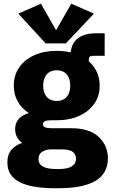

<svg xmlns="http://www.w3.org/2000/svg" viewBox="-20 -816 628 1040"><path d="M280.3 203.6Q148.4 203.6 84.2 169.4Q20 135.3 20 64.5Q20 19.5 43 -5.9Q65.9 -31.2 100.1 -42Q62 -70.3 62 -116.7Q62 -181.6 136.2 -203.6Q97.7 -228 76.2 -266.1Q54.7 -304.2 54.7 -352.1Q54.7 -408.7 84 -450.9Q113.3 -493.2 165.5 -516.8Q217.8 -540.5 287.1 -540.5Q327.1 -540.5 362.8 -532.2Q374.5 -635.7 501.5 -635.7H546.9V-513.7H485.4Q469.7 -513.7 465.3 -508.3Q460.9 -502.9 460.9 -486.3V-483.9Q488.8 -459.5 504.4 -426Q520 -392.6 520 -352.1Q520 -295.9 490.5 -253.9Q460.9 -211.9 408.4 -188.2Q356 -164.6 286.6 -164.6H255.4Q212.4 -164.6 212.4 -142.6Q212.4 -121.6 256.3 -121.6H363.3Q464.8 -121.6 514.6 -74.5Q564.5 -27.3 564.5 42Q564.5 123 497.8 163.3Q431.2 203.6 294.4 203.6ZM287.1 -269Q321.8 -269 341.1 -291Q360.4 -313 360.4 -352.1Q360.4 -391.1 341.1 -413.3Q321.8 -435.5 287.1 -435.5Q252.9 -435.5 233.4 -413.3Q213.9 -391.1 213.9 -352.1Q213.9 -313 233.4 -291Q252.9 -269 287.1 -269ZM285.2 99.6H297.9Q391.6 99.6 391.6 43.5Q391.6 22.5 375.5 7.8Q359.4 -6.8 314 -6.8H253.9Q230.5 -6.8 209.5 5.6Q188.5 18.1 188.5 46.4Q188.5 99.6 285.2 99.6ZM227.1 -581.1 79.1 -742.2 201.7 -795.9 283.7 -652.3 366.2 -795.9 488.8 -742.2 336.9 -581.1Z"/></svg>

Font: Schibsted Grotesk ExtraBold
Style: Regular
Weight: 800
Designer: Bakken & Baeck AS, Henrik Kongsvoll
Foundry: Schibsted ASA
Version: Version 1.100; ttfautohint (v1.8.4.7-5d5b);gftools[0.9.25]